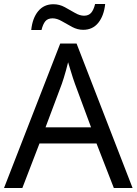

<svg xmlns="http://www.w3.org/2000/svg" viewBox="-20 -933 679 953"><path d="M545 0 459 -221H176L91 0H0L279 -717H360L638 0ZM352 -517Q349 -525 342 -546Q335 -567 328.5 -589.5Q322 -612 318 -624Q313 -604 307.5 -583.5Q302 -563 296.5 -546Q291 -529 287 -517L206 -301H432ZM135 -784Q141 -843 169.5 -877.5Q198 -912 245 -912Q275 -912 301.5 -897.5Q328 -883 352 -869Q376 -855 397 -855Q420 -855 432.5 -869.5Q445 -884 452 -913H502Q496 -855 468 -820Q440 -785 393 -785Q365 -785 338.5 -799Q312 -813 287.5 -827.5Q263 -842 241 -842Q217 -842 205 -827.5Q193 -813 186 -784Z"/></svg>

Font: Noto Sans Javanese
Style: Regular
Weight: 400
Designer: Monotype Design Team
Foundry: Monotype Imaging Inc.
Version: Version 2.004